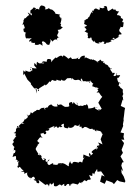

<svg xmlns="http://www.w3.org/2000/svg" viewBox="-20 -672 503 706"><path d="M361 -512C373 -507 369 -519 380 -521C368 -520 369 -508 391 -521C384 -525 385 -525 394 -526C401 -520 399 -531 393 -530C397 -536 405 -532 399 -526C409 -532 420 -538 420 -538C409 -537 417 -539 418 -545C430 -545 430 -546 419 -557C416 -567 427 -570 422 -574C434 -569 433 -574 434 -586C437 -587 435 -591 428 -591C435 -596 429 -604 434 -598C427 -612 415 -601 425 -607C424 -620 413 -609 420 -616C407 -615 408 -617 418 -630C403 -630 404 -637 407 -639C399 -630 402 -644 399 -635C393 -645 394 -639 379 -631C369 -638 380 -650 365 -650C361 -644 355 -647 366 -645C356 -640 361 -641 346 -644C350 -651 346 -639 346 -636C338 -635 334 -647 325 -636C325 -632 316 -624 328 -627C316 -637 317 -634 322 -623C315 -631 317 -628 307 -608C307 -611 301 -607 305 -607C300 -598 296 -606 291 -593C286 -605 300 -592 286 -592C298 -594 283 -585 293 -582C302 -578 302 -577 290 -573C304 -559 296 -564 291 -555C304 -555 290 -553 303 -551C300 -537 308 -536 301 -533C316 -526 318 -540 305 -541C319 -537 320 -522 313 -532C326 -519 321 -512 329 -527C323 -522 330 -511 346 -512C336 -524 349 -509 358 -520C358 -520 363 -516 365 -519ZM136 -512C131 -518 138 -519 137 -521C155 -514 146 -507 161 -507C167 -523 168 -521 163 -529C177 -518 173 -517 175 -521C179 -528 188 -529 194 -523C189 -524 185 -533 200 -536C190 -533 190 -545 190 -542C192 -550 199 -551 192 -562C203 -564 200 -561 211 -572C198 -577 201 -575 206 -575C198 -578 210 -582 202 -584C206 -599 205 -604 210 -597C195 -609 207 -614 206 -599C199 -611 195 -616 202 -618C180 -623 179 -622 184 -617C185 -624 183 -628 171 -637H167C155 -646 152 -639 158 -642C154 -635 146 -640 144 -636C152 -645 143 -651 133 -652C128 -653 118 -634 129 -634C115 -642 116 -641 107 -634C114 -642 114 -641 104 -645C94 -630 90 -641 92 -622C101 -621 96 -632 97 -615C80 -629 78 -630 89 -615C88 -620 79 -611 74 -605C65 -605 76 -611 66 -597C69 -593 62 -584 63 -580C63 -580 65 -581 65 -584C71 -578 71 -562 74 -567C77 -572 66 -566 66 -566C68 -553 65 -556 77 -551C71 -554 72 -532 78 -529C74 -535 79 -528 97 -532C81 -519 87 -517 94 -521C102 -532 93 -525 95 -516C115 -509 109 -524 108 -508C113 -506 125 -505 132 -516C120 -508 131 -511 136 -503ZM69 -401V-402L81 -379L94 -366L93 -363L105 -348L115 -343V-328L110 -349C117 -347 131 -337 119 -337C125 -351 121 -344 141 -358C124 -352 135 -352 144 -360C151 -369 142 -367 147 -358C144 -358 150 -355 162 -373C165 -376 169 -371 157 -377C170 -366 162 -370 171 -377C169 -382 186 -368 189 -379C183 -379 197 -385 187 -380C188 -381 190 -376 204 -375C208 -386 203 -373 219 -376C208 -372 215 -375 220 -377C231 -388 223 -383 242 -385C245 -372 236 -380 247 -384C255 -371 268 -382 270 -378C264 -379 276 -379 280 -370C273 -386 280 -388 285 -373C291 -374 298 -374 299 -371C296 -376 312 -367 312 -379C313 -363 304 -363 312 -376C326 -359 323 -358 320 -366C328 -368 318 -364 320 -354C326 -354 325 -352 338 -348C346 -360 337 -340 332 -352C348 -346 342 -345 337 -345C348 -336 334 -336 336 -331C347 -336 343 -328 356 -316C350 -309 351 -309 348 -306C354 -313 339 -293 343 -295H341L354 -272L344 -265C339 -275 342 -268 352 -270C340 -270 349 -262 342 -266C329 -275 323 -270 339 -279C333 -270 324 -280 328 -281C328 -275 313 -273 303 -273C306 -269 305 -287 297 -290C302 -286 287 -282 296 -282C294 -293 283 -277 278 -284C268 -280 263 -284 262 -296C268 -289 264 -278 251 -297C246 -286 250 -287 244 -297C240 -295 230 -298 235 -282C233 -279 226 -279 220 -279C216 -279 201 -291 205 -288C205 -288 207 -289 193 -286C191 -292 187 -293 192 -281C186 -279 175 -279 169 -288C169 -288 157 -287 154 -273C154 -273 159 -283 143 -272C156 -267 138 -268 143 -277C135 -271 126 -282 136 -265C132 -278 128 -272 124 -267C124 -267 110 -272 113 -261C116 -267 108 -265 98 -255C95 -259 92 -263 91 -250C92 -256 93 -250 82 -246C78 -256 79 -249 79 -249C85 -241 84 -241 70 -231C81 -230 67 -230 70 -238C72 -222 54 -221 70 -219C52 -214 59 -218 65 -222C64 -224 61 -222 42 -202C42 -216 54 -204 53 -203C42 -207 37 -196 39 -192C37 -183 32 -185 30 -183C48 -178 33 -185 38 -169C40 -176 34 -176 40 -169C30 -166 35 -157 27 -158C37 -144 23 -149 26 -139C26 -145 25 -137 34 -131C26 -126 37 -124 26 -115C31 -123 42 -123 34 -109C29 -109 32 -112 26 -95C35 -96 40 -106 39 -86C30 -85 37 -92 49 -77C44 -76 37 -83 51 -79C45 -78 47 -64 48 -64C40 -61 47 -57 46 -54C57 -63 49 -58 67 -44C62 -44 57 -39 56 -39C68 -43 72 -40 68 -33C74 -34 85 -42 79 -33C82 -22 86 -20 90 -18C94 -21 96 -12 91 -13C103 -26 107 -26 110 -8C105 -20 99 -10 112 -7C116 -8 109 1 122 2C128 0 121 -11 121 -11C138 0 147 10 149 8C143 12 156 -3 160 14C162 3 161 9 164 1C170 9 170 8 177 -1C177 -1 181 17 177 11C192 19 195 3 202 7C210 15 206 6 217 4C213 12 221 14 223 10C228 1 237 3 235 12C238 9 251 6 237 7C252 0 245 2 264 6C263 9 267 6 273 -2C276 8 281 -13 280 5C277 2 288 -7 285 -4C294 -16 295 -3 298 -6C305 -14 308 -10 309 -11C319 -13 311 -14 308 -29C327 -18 316 -33 321 -37C321 -26 325 -42 326 -30C332 -47 329 -36 337 -51C340 -36 334 -41 352 -42C343 -51 351 -51 345 -45C346 -44 359 -56 356 -60L347 -49L365 -23L354 -28L348 -4L365 4L371 -9L393 -1L399 5L411 -10L420 -5L439 -1L441 -6L435 -23L427 -36L426 -50L433 -42L426 -63L429 -74L435 -76L423 -97L432 -110L427 -121L434 -139L436 -146L426 -159L437 -158L434 -169L436 -182L423 -185L433 -209L432 -215L435 -231L434 -233L436 -247L438 -265L440 -275L423 -283V-279L431 -306C440 -299 432 -298 432 -314C436 -317 425 -308 434 -329C427 -324 424 -326 433 -323C430 -342 432 -336 432 -344C435 -336 423 -354 423 -348C422 -351 423 -354 416 -356C421 -371 415 -372 425 -365C421 -365 412 -368 411 -384C413 -391 414 -378 422 -396C405 -393 404 -398 411 -404C407 -388 398 -392 397 -395C410 -408 393 -405 393 -401C396 -407 388 -407 385 -419C391 -425 388 -421 391 -417C377 -429 380 -425 380 -425C376 -439 365 -431 364 -442C375 -433 368 -443 360 -440C364 -446 355 -437 361 -447C350 -445 355 -449 348 -453C342 -441 334 -452 342 -441C325 -456 323 -451 332 -447L322 -454C321 -446 311 -462 314 -452C305 -459 292 -459 298 -464C293 -460 290 -450 292 -467C291 -468 277 -468 273 -456C264 -452 265 -458 272 -465C262 -452 254 -457 245 -455C236 -468 241 -458 238 -460C226 -453 238 -455 214 -469C212 -463 210 -469 210 -454C213 -468 205 -470 196 -464C187 -460 184 -450 193 -455C195 -461 191 -455 185 -461C176 -454 169 -445 168 -443C171 -459 160 -454 155 -455C146 -441 161 -444 139 -447C141 -442 148 -436 133 -443C140 -448 142 -446 140 -438C125 -443 130 -433 116 -445C112 -429 120 -426 107 -441C106 -429 102 -435 115 -421C111 -420 105 -420 91 -424C88 -424 102 -430 98 -410C84 -420 94 -423 95 -413C93 -404 79 -409 71 -415C80 -410 70 -404 66 -414L65 -395ZM119 -136C117 -146 110 -141 116 -138C129 -146 128 -157 125 -146C122 -149 114 -153 119 -157C129 -172 130 -167 136 -165C136 -169 130 -167 129 -181C144 -181 136 -189 142 -179C149 -176 153 -186 148 -187C145 -194 157 -191 157 -191C165 -200 163 -200 154 -200C165 -200 168 -205 181 -209C171 -195 186 -207 186 -207C192 -208 188 -195 200 -207C204 -203 202 -202 210 -208C201 -208 205 -216 215 -217C213 -202 217 -202 229 -200C231 -204 239 -215 232 -204C237 -200 249 -201 255 -212C261 -212 268 -203 272 -216C275 -201 266 -207 281 -206C278 -201 282 -198 287 -202C292 -205 288 -207 299 -204C304 -202 313 -192 322 -202C313 -195 328 -198 326 -191C330 -206 327 -187 334 -190C342 -198 337 -203 335 -188C333 -191 335 -199 336 -193C342 -189 352 -194 355 -180H358L350 -160L357 -141C351 -144 339 -150 341 -147C353 -130 338 -144 335 -128C347 -143 339 -125 341 -137C344 -138 331 -136 340 -129C333 -120 335 -116 335 -127C317 -118 314 -112 319 -110C327 -107 315 -104 314 -99C314 -112 300 -113 311 -95C308 -97 308 -94 287 -104C286 -95 283 -82 294 -98C280 -79 285 -78 282 -74C276 -78 273 -79 269 -74C254 -78 247 -79 245 -68C239 -77 240 -70 238 -80C229 -61 234 -64 234 -61C229 -59 219 -74 204 -72C210 -70 198 -62 206 -72C189 -70 190 -74 195 -70C190 -61 175 -70 175 -66C178 -77 171 -70 161 -65C152 -67 151 -81 162 -86C161 -77 142 -71 149 -87C135 -93 135 -89 145 -87C136 -80 140 -81 132 -93C132 -99 138 -95 121 -108C135 -105 119 -98 126 -100C114 -107 121 -104 120 -108C112 -121 110 -123 112 -126C109 -124 118 -136 119 -139Z"/></svg>

Font: Charger Distortion
Style: 1
Weight: 400
Designer: Jasper
Foundry: Cannot Into Space Fonts
Version: Version 0.98